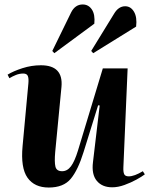

<svg xmlns="http://www.w3.org/2000/svg" viewBox="-20 -824 673 859"><path d="M14 -490Q40 -506 80.5 -519Q121 -532 163 -532Q264 -532 255 -435L227 -144Q223 -99 228 -78.5Q233 -58 258 -58Q281 -58 297.5 -80Q314 -102 329 -151L440 -518H551L532 -76Q531 -55 535.5 -45Q540 -35 556 -35Q581 -35 619 -58L628 -44Q615 -34 590.5 -20.5Q566 -7 537 3.5Q508 14 482 14Q437 14 413 -15Q389 -44 396 -99L426 -352L419 -353L354 -144Q329 -63 296.5 -24Q264 15 198 15Q134 15 103 -29Q72 -73 81 -170L107 -451Q109 -473 104.5 -484Q100 -495 84 -495Q67 -495 51 -488.5Q35 -482 22 -474ZM298 -768Q316 -804 350 -804Q376 -804 391 -781.5Q406 -759 402 -718L223 -586L214 -596ZM490 -762Q510 -796 540 -796Q565 -796 579.5 -771.5Q594 -747 589 -705L397 -586L388 -596Z"/></svg>

Font: Literata 72pt
Style: Bold Italic
Weight: 700
Italic angle: -2°
Designer: Latin by Veronika Burian and Jose Scaglione. Greek by Irene Vlachou. Cyrillic by Vera Evstafieva
Foundry: TypeTogether
Version: Version 3.002